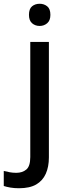

<svg xmlns="http://www.w3.org/2000/svg" viewBox="-77 -761 364 1021"><path d="M24 240Q-1 240 -21.5 236.5Q-42 233 -57 228V148Q-41 152 -25 155Q-9 158 10 158Q42 158 63 140.5Q84 123 84 74V-538H183V76Q183 126 166.5 163Q150 200 115.5 220Q81 240 24 240ZM77 -682Q77 -714 93.5 -727.5Q110 -741 134 -741Q157 -741 174 -727.5Q191 -714 191 -682Q191 -652 174 -637.5Q157 -623 134 -623Q110 -623 93.5 -637.5Q77 -652 77 -682Z"/></svg>

Font: Noto Sans New Tai Lue Medium
Style: Regular
Weight: 500
Version: Version 2.003